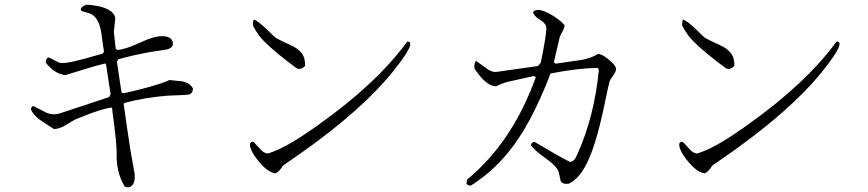

<svg xmlns="http://www.w3.org/2000/svg" viewBox="-20 -766 3720 823"><path d="M807 -387Q807 -367 791 -361Q785 -359 703 -356H699Q600 -348 514 -325L510 -321Q524 -219 540 -117L557 -22V-20Q561 20 541 33Q531 41 514 33Q482 -21 480 -90Q480 -100 480 -114Q480 -156 462 -288Q461 -297 460 -305Q421 -302 336 -267Q318 -260 307 -256Q301 -254 259 -228Q233 -213 211 -213Q153 -249 138 -263Q122 -278 113 -295Q113 -311 124 -311L181 -282Q210 -271 237 -280L448 -350L454 -362L435 -488L431 -494Q377 -481 260 -444Q212 -450 176 -498Q176 -513 186 -520Q194 -519 222 -503Q233 -497 241 -496Q270 -492 398 -530Q412 -534 420 -536L426 -545Q424 -551 415 -619Q406 -690 368 -707Q364 -709 360 -710L332 -718Q329 -720 326 -723Q326 -736 344 -743Q347 -745 349 -746Q440 -741 466 -707Q474 -697 474 -685L468 -631V-630L476 -557L482 -552Q515 -553 582 -584Q639 -611 674 -611Q713 -611 720 -587Q726 -566 704 -557Q701 -556 699 -555Q692 -553 637 -545Q633 -545 629 -544Q547 -529 487 -512L481 -502L501 -369L510 -366Q648 -397 702 -421L706 -423L764 -417Q795 -409 807 -387Z M1288 -484Q1271 -465 1252 -473Q1249 -475 1211 -504Q1124 -571 1091 -613Q1075 -635 1064 -657Q1064 -677 1068 -682Q1085 -678 1131 -633Q1155 -608 1167 -601Q1173 -597 1227 -572Q1273 -551 1284 -517Q1288 -502 1288 -484ZM1193 -56Q1178 -31 1161 -23Q1125 -27 1082 -83Q1060 -111 1054 -132Q1045 -159 1067 -158L1101 -121Q1114 -109 1128 -108Q1202 -130 1316 -211Q1290 -192 1345 -231Q1347 -233 1349 -234Q1595 -409 1726 -588Q1768 -589 1671 -468Q1663 -458 1657 -450Q1528 -294 1286 -121Q1247 -93 1193 -56Z M2416 22Q2389 24 2383 9L2375 -29L2371 -37Q2358 -61 2310 -94Q2270 -123 2256 -143Q2256 -155 2271 -158Q2371 -98 2423 -72Q2441 -72 2453 -101L2455 -105Q2528 -268 2547 -466L2542 -475Q2457 -474 2340 -451Q2254 -227 2157 -111Q2088 -27 1999 29Q1983 31 1979 19L1983 3Q2177 -157 2277 -436L2267 -440L2151 -414Q2126 -406 2106 -396Q2068 -397 2025 -456Q2031 -448 2014 -472Q2011 -498 2021 -505L2072 -468Q2093 -455 2110 -458L2286 -483L2298 -497Q2326 -633 2321 -653Q2317 -668 2293 -682Q2268 -698 2265 -714Q2285 -740 2356 -695Q2389 -673 2400 -658Q2400 -645 2386 -622Q2381 -613 2379 -606L2354 -499L2362 -493L2478 -510Q2516 -518 2544 -535Q2568 -532 2601 -500Q2621 -482 2621 -469Q2621 -460 2603 -434Q2595 -424 2593 -417Q2590 -409 2574 -332Q2573 -326 2572 -322Q2532 -128 2487 -50Q2455 6 2416 22Z M3128 -484Q3111 -465 3092 -473Q3089 -475 3051 -504Q2964 -571 2931 -613Q2915 -635 2904 -657Q2904 -677 2908 -682Q2925 -678 2971 -633Q2995 -608 3007 -601Q3013 -597 3067 -572Q3113 -551 3124 -517Q3128 -502 3128 -484ZM3033 -56Q3018 -31 3001 -23Q2965 -27 2922 -83Q2900 -111 2894 -132Q2885 -159 2907 -158L2941 -121Q2954 -109 2968 -108Q3042 -130 3156 -211Q3130 -192 3185 -231Q3187 -233 3189 -234Q3435 -409 3566 -588Q3608 -589 3511 -468Q3503 -458 3497 -450Q3368 -294 3126 -121Q3087 -93 3033 -56Z"/></svg>

Font: cwTeXKai
Style: Medium
Weight: 500
Version: Version 1.17